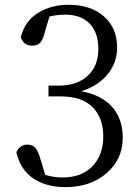

<svg xmlns="http://www.w3.org/2000/svg" viewBox="-20 -764 578 798"><path d="M185.5 -695.3 167 -632.8Q159.2 -600.6 147.9 -587.4Q136.7 -574.2 113.3 -574.2Q78.1 -574.2 66.4 -609.4Q83 -675.8 137.2 -710Q191.4 -744.1 265.6 -744.1Q357.4 -744.1 412.1 -695.8Q466.8 -647.5 466.8 -566.4Q466.8 -503.9 427.7 -455.6Q388.7 -407.2 317.4 -384.8Q403.3 -369.1 446.8 -318.8Q490.2 -268.6 490.2 -192.4Q490.2 -102.5 423.3 -44.4Q356.4 13.7 252 13.7Q171.9 13.7 118.2 -22.5Q64.5 -58.6 47.9 -131.8Q63.5 -163.1 94.7 -163.1Q116.2 -163.1 127.9 -148.4Q139.6 -133.8 149.4 -98.6L168 -37.1Q203.1 -26.4 240.2 -26.4Q319.3 -26.4 364.3 -73.2Q409.2 -120.1 409.2 -196.3Q409.2 -274.4 364.7 -318.8Q320.3 -363.3 233.4 -363.3H181.6V-408.2H224.6Q299.8 -408.2 344.2 -448.7Q388.7 -489.3 388.7 -560.5Q388.7 -628.9 352.5 -666Q316.4 -703.1 251 -703.1Q217.8 -703.1 185.5 -695.3Z"/></svg>

Font: Bpmf Zihi Serif Regular
Style: Regular
Weight: 400
Foundry: But Ko
Version: Version 1.320